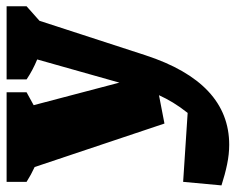

<svg xmlns="http://www.w3.org/2000/svg" viewBox="-128 -444 731 596"><g transform="rotate(-90 238.0 -146.5)"><path d="M152 -2 17 -405Q-7 -416 -29 -430V-492H249V-430L209 -408L279 -142L351 -397Q317 -411 289 -430V-492H516V-430L471 -390L364 -61Q279 199 86 199Q57 199 25.5 192.5Q-6 186 -40 175L-29 56L185 70Q204 46 217 24.5Q230 3 240 -19Z"/></g></svg>

Font: Piazzolla ExtraBold
Style: Regular
Weight: 800
Designer: Juan Pablo del Peral
Foundry: Huerta Tipografica
Version: Version 1.330